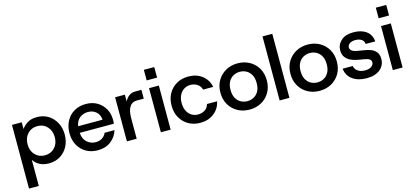

<svg xmlns="http://www.w3.org/2000/svg" viewBox="-72 -1293 4505 2086"><g transform="rotate(-15 2180.5 -250.0)"><path d="M49 220V-496H159V-420Q183 -455 224.5 -481.5Q266 -508 331 -508Q403 -508 458 -474Q513 -440 544.5 -381Q576 -322 576 -247Q576 -172 544.5 -113.5Q513 -55 458 -21.5Q403 12 331 12Q273 12 228.5 -10.5Q184 -33 159 -74V220ZM311 -84Q378 -84 421 -129.5Q464 -175 464 -247Q464 -320 421 -366Q378 -412 311 -412Q244 -412 201 -366Q158 -320 158 -248Q158 -175 201 -129.5Q244 -84 311 -84Z M881 12Q807 12 750.5 -20.5Q694 -53 661.5 -111Q629 -169 629 -246Q629 -323 661 -382.5Q693 -442 750 -475Q807 -508 882 -508Q955 -508 1009.5 -475.5Q1064 -443 1094 -389Q1124 -335 1124 -269Q1124 -259 1124 -247.5Q1124 -236 1122 -222H738Q742 -153 783.5 -116Q825 -79 881 -79Q924 -79 954.5 -99Q985 -119 999 -153H1110Q1090 -82 1030 -35Q970 12 881 12ZM882 -418Q829 -418 789 -387Q749 -356 740 -296H1014Q1011 -352 974 -385Q937 -418 882 -418Z M1209 0V-496H1319V-419Q1337 -457 1366.5 -478.5Q1396 -500 1437 -500H1506V-401H1426Q1374 -401 1346.5 -358.5Q1319 -316 1319 -226V0Z M1588 -584V-703H1705V-584ZM1591 0V-496H1701V0Z M2033 12Q1959 12 1901.5 -21Q1844 -54 1811 -112.5Q1778 -171 1778 -248Q1778 -325 1811 -383.5Q1844 -442 1901.5 -475Q1959 -508 2033 -508Q2125 -508 2188 -460Q2251 -412 2268 -329H2154Q2144 -369 2110.5 -391.5Q2077 -414 2032 -414Q1994 -414 1962 -394.5Q1930 -375 1910.5 -338Q1891 -301 1891 -248Q1891 -195 1910.5 -157.5Q1930 -120 1962 -101Q1994 -82 2032 -82Q2077 -82 2110.5 -104Q2144 -126 2154 -167H2268Q2252 -87 2188.5 -37.5Q2125 12 2033 12Z M2588 12Q2514 12 2455 -20.5Q2396 -53 2361.5 -111.5Q2327 -170 2327 -248Q2327 -326 2362 -384.5Q2397 -443 2456 -475.5Q2515 -508 2588 -508Q2662 -508 2721 -475.5Q2780 -443 2814.5 -384.5Q2849 -326 2849 -248Q2849 -170 2814.5 -111.5Q2780 -53 2721 -20.5Q2662 12 2588 12ZM2588 -83Q2628 -83 2661.5 -101.5Q2695 -120 2715 -156.5Q2735 -193 2735 -248Q2735 -303 2715 -339.5Q2695 -376 2661.5 -394.5Q2628 -413 2588 -413Q2548 -413 2514.5 -394.5Q2481 -376 2461 -339.5Q2441 -303 2441 -248Q2441 -193 2461 -156.5Q2481 -120 2514.5 -101.5Q2548 -83 2588 -83Z M2927 0V-720H3037V0Z M3376 12Q3302 12 3243 -20.5Q3184 -53 3149.5 -111.5Q3115 -170 3115 -248Q3115 -326 3150 -384.5Q3185 -443 3244 -475.5Q3303 -508 3376 -508Q3450 -508 3509 -475.5Q3568 -443 3602.5 -384.5Q3637 -326 3637 -248Q3637 -170 3602.5 -111.5Q3568 -53 3509 -20.5Q3450 12 3376 12ZM3376 -83Q3416 -83 3449.5 -101.5Q3483 -120 3503 -156.5Q3523 -193 3523 -248Q3523 -303 3503 -339.5Q3483 -376 3449.5 -394.5Q3416 -413 3376 -413Q3336 -413 3302.5 -394.5Q3269 -376 3249 -339.5Q3229 -303 3229 -248Q3229 -193 3249 -156.5Q3269 -120 3302.5 -101.5Q3336 -83 3376 -83Z M3905 12Q3810 12 3748 -32Q3686 -76 3677 -156H3790Q3797 -118 3829 -96.5Q3861 -75 3909 -75Q3956 -75 3981.5 -94Q4007 -113 4007 -141Q4007 -163 3990 -175Q3973 -187 3930 -195Q3913 -197 3890 -201.5Q3867 -206 3850 -209Q3812 -216 3778.5 -233Q3745 -250 3724 -279.5Q3703 -309 3703 -354Q3703 -419 3752 -463.5Q3801 -508 3891 -508Q3979 -508 4034 -468.5Q4089 -429 4097 -351H3989Q3985 -387 3957.5 -404Q3930 -421 3891 -421Q3850 -421 3826 -404Q3802 -387 3802 -362Q3802 -316 3875 -303Q3890 -300 3915 -296Q3940 -292 3957 -289Q3992 -284 4027.5 -271Q4063 -258 4087 -229.5Q4111 -201 4111 -151Q4111 -79 4056.5 -33.5Q4002 12 3905 12Z M4197 -584V-703H4314V-584ZM4200 0V-496H4310V0Z"/></g></svg>

Font: HostGroteskMedium
Style: Regular
Weight: 500
Designer: Doukan Karapınar based on Poppins by Indian Type Foundry, Jonny Pinhorn
Foundry: Element Type
Version: Version 1.001; ttfautohint (v1.8.4.7-5d5b)